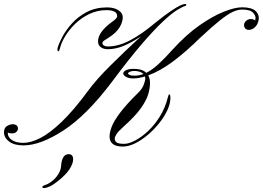

<svg xmlns="http://www.w3.org/2000/svg" viewBox="-20 -726 1314 960"><path d="M97.2 1Q51.3 1 25.6 -18.3Q0 -37.6 0 -64.5Q0 -86.9 15.1 -95.9Q30.3 -105 45.4 -105Q53.2 -105 61.5 -100.1Q69.8 -95.2 69.8 -83Q69.8 -73.7 61.5 -66.4Q53.2 -59.1 42 -59.1Q35.6 -59.1 29.8 -59.8Q23.9 -60.5 19 -63.5V-60.5Q19 -39.6 40 -25.6Q61 -11.7 96.7 -11.7Q133.8 -11.7 181.2 -35.6Q228.5 -59.6 288.3 -116.7Q348.1 -173.8 421.4 -273.4Q461.9 -328.6 532.2 -398.4Q602.5 -468.3 685.1 -544.4Q639.2 -513.7 598.6 -496.8Q558.1 -480 519 -480Q497.6 -480 483.9 -490Q470.2 -500 470.2 -519.5Q470.2 -566.4 543 -618.7Q565.9 -634.8 565.9 -645Q565.9 -661.1 551.5 -668.2Q537.1 -675.3 512.7 -675.3Q466.8 -675.3 427 -656.2Q387.2 -637.2 356.2 -607.2Q325.2 -577.1 305.4 -543.9Q285.6 -510.7 279.3 -482.4Q275.4 -469.7 272.5 -469.7Q267.1 -469.7 267.1 -478.5Q267.1 -483.4 268.1 -486.3Q273.4 -507.3 291.3 -541Q309.1 -574.7 339.4 -608.6Q369.6 -642.6 413.8 -665.8Q458 -689 516.1 -689Q549.8 -689 571.8 -675Q593.8 -661.1 593.8 -640.1Q593.8 -615.2 577.1 -588.1Q560.5 -561 521.5 -536.6Q507.8 -527.8 500 -522.7Q492.2 -517.6 492.2 -509.3Q492.2 -502.9 499.8 -498.3Q507.3 -493.7 519 -493.7Q572.8 -493.7 631.8 -525.1Q690.9 -556.6 757.3 -612.8Q804.7 -650.9 834.5 -670.9Q864.3 -690.9 880.9 -698.5Q897.5 -706.1 904.8 -706.1Q911.6 -706.1 911.6 -702.1Q911.6 -697.8 906.7 -696.3Q891.1 -691.9 863.8 -674.8Q836.4 -657.7 793.5 -617.4Q750.5 -577.1 688.2 -504.9Q626 -432.6 540.5 -317.9Q414.1 -149.9 298.3 -74.5Q182.6 1 97.2 1ZM594.2 6.8Q527.8 6.8 527.8 -43.9Q527.8 -64.5 538.8 -93Q549.8 -121.6 581.1 -163.1Q612.3 -204.6 672.4 -263.7Q690.9 -281.7 698.7 -302.5Q706.5 -323.2 706.5 -334.5Q706.5 -339.4 705.1 -343.8Q675.8 -334.5 649.9 -334Q626 -333 611.1 -341.3Q596.2 -349.6 596.2 -358.9Q596.2 -367.2 608.9 -374.3Q621.6 -381.3 646 -381.8Q666 -382.3 683.1 -377.7Q700.2 -373 711.4 -361.8Q740.7 -376.5 772.7 -405.8Q804.7 -435.1 844.7 -480Q911.1 -552.7 976.8 -598.9Q1042.5 -645 1098.4 -667.2Q1154.3 -689.5 1190.4 -689.5Q1237.8 -689.5 1257.8 -671.1Q1277.8 -652.8 1272.9 -625.5Q1269 -603 1254.6 -589.8Q1240.2 -576.7 1225.1 -576.7Q1210.4 -576.7 1204.6 -585.7Q1198.7 -594.7 1200.7 -605Q1202.1 -614.7 1211.9 -622.8Q1221.7 -630.9 1233.9 -630.9Q1247.6 -630.9 1255.4 -623.5L1257.3 -632.3Q1260.3 -645 1246.1 -661.6Q1231.9 -678.2 1190.4 -678.2Q1168.9 -678.2 1143.3 -666.3Q1117.7 -654.3 1079.6 -624Q1041.5 -593.8 981.9 -538.1Q911.6 -468.8 846.2 -419.7Q780.8 -370.6 721.2 -349.1Q730 -332.5 730 -311.5Q730 -284.2 720.5 -252.9Q710.9 -221.7 682.9 -182.9Q654.8 -144 599.1 -94.2Q570.8 -68.8 562.3 -55.2Q553.7 -41.5 553.7 -32.7Q553.7 -20 563.7 -13.4Q573.7 -6.8 600.6 -6.8Q623.5 -6.8 655.3 -23.2Q687 -39.6 719.7 -70.1Q752.4 -100.6 779.3 -143.6Q806.2 -186.5 819.3 -239.3Q823.2 -254.4 826.2 -254.4Q832 -254.4 832 -235.8Q832 -208 816.9 -175.3Q801.8 -142.6 776.1 -110.4Q750.5 -78.1 719.2 -51.8Q688 -25.4 655.5 -9.3Q623 6.8 594.2 6.8ZM656.7 -347.7Q678.2 -348.6 697.3 -356Q688.5 -364.3 674.6 -368.2Q660.6 -372.1 647 -371.1Q636.2 -370.6 628.2 -366.5Q620.1 -362.3 620.1 -359.4Q620.1 -355 628.7 -351.1Q637.2 -347.2 656.7 -347.7ZM199.2 214.4Q191.9 214.4 191.9 209.5Q191.9 207 194.1 204.6Q196.3 202.1 204.1 199.7Q221.7 194.3 240 179.9Q258.3 165.5 271.2 145.3Q284.2 125 285.6 102.1Q287.1 76.7 296.4 60.8Q305.7 44.9 323.2 44.9Q345.7 44.9 345.7 70.8Q345.7 91.3 328.1 119.1Q310.5 147 270 179.2Q246.6 198.2 228.5 206.3Q210.4 214.4 199.2 214.4Z"/></svg>

Font: Pinyon Script
Style: Regular
Weight: 400
Designer: Nicole Fally, Eben Sorkin
Foundry: Sorkin Type Co.
Version: Version 1.008; ttfautohint (v1.8.4.7-5d5b)